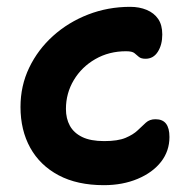

<svg xmlns="http://www.w3.org/2000/svg" viewBox="-20 -533 561 562"><path d="M284 9Q206 9 151.5 -20Q97 -49 68.5 -100.5Q40 -152 40 -220Q40 -282 65.5 -335Q91 -388 135.5 -428Q180 -468 238 -490.5Q296 -513 361 -513Q388 -513 409.5 -504Q431 -495 443 -477.5Q455 -460 455 -432Q455 -402 442 -381.5Q429 -361 406 -361Q393 -361 386.5 -366.5Q380 -372 373.5 -377.5Q367 -383 349 -383Q299 -383 259 -360Q219 -337 196 -298.5Q173 -260 173 -214Q173 -186 184.5 -165Q196 -144 220.5 -132Q245 -120 285 -120Q325 -120 347.5 -129.5Q370 -139 383 -151.5Q396 -164 407 -174Q418 -184 435 -184Q456 -184 466 -171Q476 -158 476 -132Q476 -91 451.5 -59.5Q427 -28 383 -9.5Q339 9 284 9Z"/></svg>

Font: Shantell Sans SemiBold
Style: Regular
Weight: 600
Designer: Stephen Nixon, Anya Danilova, Shantell Martin
Foundry: Arrow Type
Version: Version 1.011;[c5ecc13dd]